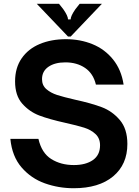

<svg xmlns="http://www.w3.org/2000/svg" viewBox="-20 -985 736 1019"><path d="M35 -248H184Q201 -173 252 -141Q303 -109 372 -109Q435 -109 473 -135.5Q511 -162 511 -214Q511 -251 487 -273.5Q463 -296 426.5 -307.5Q390 -319 327 -333Q241 -352 188.5 -372Q136 -392 98 -435Q60 -478 60 -553Q60 -625 95 -675.5Q130 -726 191 -751.5Q252 -777 330 -777Q406 -777 471 -750.5Q536 -724 580 -669.5Q624 -615 636 -536H489Q475 -595 431.5 -624.5Q388 -654 327 -654Q271 -654 237 -630.5Q203 -607 203 -565Q203 -532 226 -512Q249 -492 283 -481Q317 -470 378 -456Q465 -437 520.5 -416Q576 -395 616 -348Q656 -301 656 -221Q656 -112 580.5 -49Q505 14 371 14Q291 14 218 -12Q145 -38 94.5 -96.5Q44 -155 35 -248ZM341 -791 175 -965H293L316 -936Q341 -900 341 -882H355Q355 -900 380 -936L403 -965H521L355 -791Z"/></svg>

Font: Open Sauce Sans
Style: Bold
Weight: 700
Designer: Alfredo Marco Pradil
Foundry: Creative Sauce Fz LLC
Version: Version 1.477